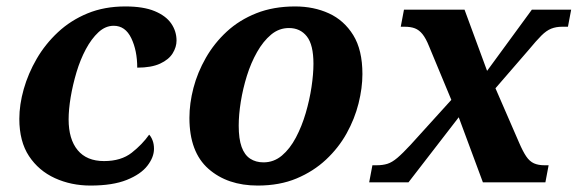

<svg xmlns="http://www.w3.org/2000/svg" viewBox="-20 -566 1793 596"><path d="M261 10Q200.9 10 150.5 -13Q100.1 -36 70 -81.5Q40 -127 40 -197Q40 -241 53.7 -289.5Q67.5 -338 93.9 -383.5Q120.3 -429 159.9 -466Q199.5 -503 251.8 -524.5Q304 -546 369 -546Q425 -546 460 -531.5Q495 -517 511.5 -493Q528 -469 528 -440Q528 -420 516 -400.5Q504 -381 477 -368.5Q450 -356 406 -356Q406 -409 387.5 -447.5Q369 -486 333 -486Q307.3 -486 285.5 -465.8Q263.8 -445.6 246.5 -413.3Q229.2 -380.9 217.5 -341.9Q205.9 -303 199.4 -264.5Q193 -226 193 -195.3Q193 -134 221 -100Q249 -66 303 -66Q356 -66 389 -92Q422 -118 443 -148Q449 -142 453.5 -130.5Q458 -119 458 -104Q458 -78 437.5 -51.5Q417 -25 373.4 -7.5Q329.8 10 261 10Z M780 10Q686 10 627 -42Q568 -94 568 -200Q568 -245 580.5 -293Q593 -341 619 -386.5Q645 -432 684 -468Q723 -504 776 -525Q829 -546 896 -546Q954 -546 1001 -524.5Q1048 -503 1076.5 -457Q1105 -411 1105 -336Q1105 -293 1093 -245Q1081 -197 1056 -152Q1031 -107 992 -70.5Q953 -34 900.5 -12Q848 10 780 10ZM798 -62Q830 -62 855 -83Q880 -104 898.5 -139Q917 -174 929 -215Q941 -256 947 -296Q953 -336 953 -368Q953 -427 932.5 -453Q912 -479 877 -479Q846 -479 821.5 -458.5Q797 -438 778 -404.5Q759 -371 746.5 -331Q734 -291 727.5 -250.5Q721 -210 721 -176Q721 -135 730 -110Q739 -85 756.5 -73.5Q774 -62 798 -62Z M1126 0 1136 -53H1149Q1168 -53 1182.5 -57.5Q1197 -62 1213.5 -76Q1230 -90 1255 -117L1381 -256L1312 -422Q1302 -447 1291.5 -460Q1281 -473 1268 -478Q1255 -483 1236 -483H1224L1234 -536H1422L1492 -346L1631 -536H1753L1743 -483H1725Q1706 -483 1691 -477Q1676 -471 1660.5 -455.5Q1645 -440 1621 -411L1518 -292L1591 -124Q1603 -96 1613.5 -80.5Q1624 -65 1637.5 -59Q1651 -53 1670 -53H1683L1673 0H1479L1404 -202L1248 0Z"/></svg>

Font: Noto Serif
Style: Italic
Weight: 400
Italic angle: -12°
Designer: Monotype Design Team
Foundry: Monotype Imaging Inc.
Version: Version 2.013